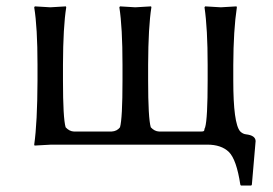

<svg xmlns="http://www.w3.org/2000/svg" viewBox="-20 -452 853 600"><path d="M140.1 0Q140.1 0 87.9 2.9L86.9 0Q96.7 -68.4 97.2 -200.2V-250Q97.2 -366.2 86.9 -429.2L88.9 -432.1Q90.8 -432.1 137.2 -429.2Q137.2 -429.2 186 -432.1L187 -429.2Q177.2 -368.2 176.8 -250V-200.2Q176.8 -82.5 185.1 -54.2Q196.8 -41.5 210.9 -41H329.1Q345.7 -42 355 -54.2Q362.8 -81.5 362.8 -200.2V-250Q362.8 -366.2 353 -429.2L355 -432.1Q356.9 -432.1 402.8 -429.2Q402.8 -429.2 452.1 -432.1L453.1 -429.2Q443.4 -368.2 442.9 -250V-200.2Q442.9 -82.5 451.2 -54.2Q462.9 -41.5 477.1 -41H608.9Q617.7 -41 618.2 -44.4Q619.1 -51.3 621.1 -54.2Q628.9 -81.5 628.9 -200.2V-249Q628.9 -362.3 619.1 -429.2L621.1 -432.1Q623 -432.1 669.9 -429.2L719.2 -432.1L720.2 -429.2Q709.5 -358.9 709 -249V-200.2Q709 -66.4 730.5 -41.5Q738.8 -33.2 749 -32.2Q778.3 -28.8 778.8 -11.2L767.1 125L765.1 127.9H732.9L731 125Q719.2 46.9 695.3 22.9Q671.4 0 627.9 0Z"/></svg>

Font: Linux Biolinum O
Style: Regular
Weight: 400
Designer: Philipp H. Poll
Foundry: Philipp H. Poll
Version: Version 1.0.4